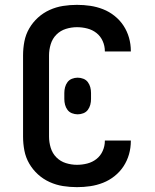

<svg xmlns="http://www.w3.org/2000/svg" viewBox="-20 -763 640 791"><path d="M297 8Q268 8 239.5 3.5Q211 -1 184.5 -13Q158 -25 136.5 -44.5Q115 -64 100.5 -89Q86 -114 80.5 -142.5Q75 -171 75 -200V-535Q75 -564 80.5 -592.5Q86 -621 100.5 -646Q115 -671 136.5 -690.5Q158 -710 184.5 -722Q211 -734 239.5 -738.5Q268 -743 297 -743Q325 -743 352 -739Q379 -735 404.5 -725Q430 -715 452 -697.5Q474 -680 489 -657Q504 -634 511.5 -607.5Q519 -581 519 -553Q519 -553 519 -552.5Q519 -552 519 -551H412Q412 -552 412 -552Q412 -552 412 -552Q412 -574 403 -594Q394 -614 377.5 -627Q361 -640 340 -645.5Q319 -651 297 -651Q274 -651 251.5 -644Q229 -637 212.5 -620.5Q196 -604 189 -581Q182 -558 182 -535V-200Q182 -177 189 -154Q196 -131 212.5 -114.5Q229 -98 251.5 -91Q274 -84 297 -84Q319 -84 340 -89.5Q361 -95 377.5 -108Q394 -121 403 -141Q412 -161 412 -183Q412 -183 412 -183Q412 -183 412 -184H519Q519 -183 519 -182.5Q519 -182 519 -182Q519 -154 511.5 -127.5Q504 -101 489 -78Q474 -55 452 -37.5Q430 -20 404.5 -10Q379 0 352 4Q325 8 297 8ZM300 -292Q288 -292 276.5 -296.5Q265 -301 258 -310.5Q251 -320 248 -331.5Q245 -343 245 -355V-380Q245 -392 248 -403.5Q251 -415 258 -424.5Q265 -434 276.5 -438.5Q288 -443 300 -443Q312 -443 323.5 -438.5Q335 -434 342 -424.5Q349 -415 352 -403.5Q355 -392 355 -380V-355Q355 -343 352 -331.5Q349 -320 342 -310.5Q335 -301 323.5 -296.5Q312 -292 300 -292Z"/></svg>

Font: Iosevka Curly SmBdEx
Style: Regular
Weight: 600
Width: 7
Monospace: yes
Designer: Belleve Invis
Foundry: Belleve Invis
Version: Version 11.1.0; ttfautohint (v1.8.3)